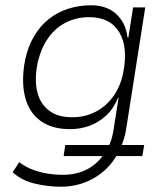

<svg xmlns="http://www.w3.org/2000/svg" viewBox="-20 -520 628 727"><path d="M210 187Q161 187 111 175Q61 163 28 132L53 94Q76 112 104 122.5Q132 133 161 137.5Q190 142 217 142Q268 142 308 122Q348 102 373 64L377 71H221L227 29H401L390 37Q397 24 401.5 9Q406 -6 409 -23L429 -150H427Q410 -108 381.5 -82Q353 -56 318.5 -43.5Q284 -31 245 -31Q176 -31 132.5 -63Q89 -95 74.5 -154.5Q60 -214 75 -293Q86 -344 109 -383Q132 -422 165 -448Q198 -474 238.5 -487Q279 -500 325 -500Q384 -500 420 -467Q456 -434 463 -378H466L484 -492H530L457 -27Q454 -8 448.5 8.5Q443 25 436 41L430 29H526L519 71H415L424 65Q392 122 335.5 154.5Q279 187 210 187ZM253 -76Q301 -76 340.5 -96Q380 -116 407.5 -153Q435 -190 446 -242Q466 -341 431.5 -398Q397 -455 318 -455Q270 -455 230 -435Q190 -415 162.5 -376Q135 -337 122 -280Q110 -218 121 -172.5Q132 -127 165.5 -101.5Q199 -76 253 -76Z"/></svg>

Font: Nunito Sans 7pt SemiCondensed ExtraLight
Style: Italic
Weight: 250
Width: 4
Italic angle: -9°
Designer: Vernon Adams
Foundry: Vernon Adams
Version: Version 3.101;gftools[0.9.27]